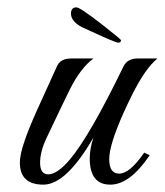

<svg xmlns="http://www.w3.org/2000/svg" viewBox="-20 -503 448 522"><path d="M98 -1Q34 -1 34 -61Q34 -82 46 -117.5Q58 -153 80 -202L135 -323Q144 -344 174 -344H234Q199 -318 170 -260Q159 -238 143.5 -205.5Q128 -173 108 -131Q89 -92 89 -61Q89 -29 111 -29Q135 -29 168 -67Q223 -131 316 -323Q327 -344 354 -344H408Q375 -317 339 -245Q289 -144 279 -91Q278 -85 277.5 -80Q277 -75 277 -70Q277 -31 304 -31Q333 -31 372 -88L387 -81Q333 -1 280 -1Q224 -1 224 -72Q224 -99 234 -129Q160 -1 98 -1ZM301 -387Q298 -387 280 -394.5Q262 -402 240.5 -412Q219 -422 203 -429Q173 -445 173 -466Q173 -483 188 -483Q193 -483 212 -470Q231 -457 253.5 -439.5Q276 -422 292.5 -408.5Q309 -395 309 -394Q309 -387 301 -387Z"/></svg>

Font: Carattere
Style: Regular
Weight: 400
Designer: Robert E. Leuschke
Foundry: Robert E. Leuschke
Version: Version 1.010; ttfautohint (v1.8.3)